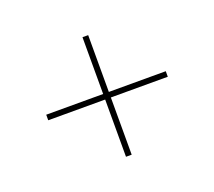

<svg xmlns="http://www.w3.org/2000/svg" viewBox="-80 -694 690 618"><g transform="rotate(-20 265.0 -385.0)"><path d="M255 -180.5V-376.5H60V-395.5H255V-590H274.5V-395.5H469.5V-376.5H274.5V-180.5Z"/></g></svg>

Font: Bodoni* 11pt Medium
Style: Italic
Weight: 500
Italic angle: -13°
Version: Version 2.3